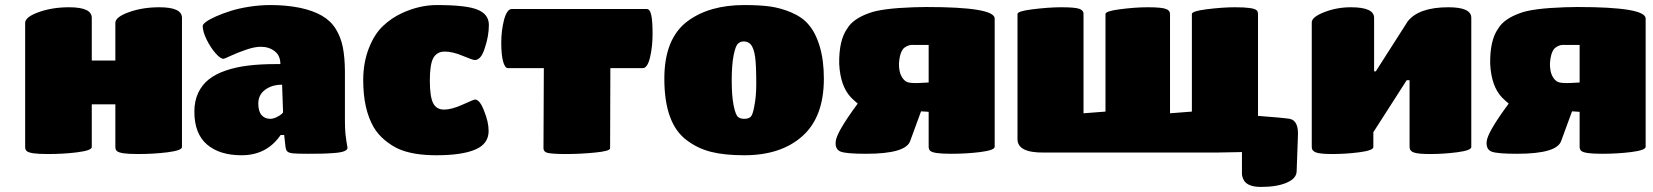

<svg xmlns="http://www.w3.org/2000/svg" viewBox="-20 -609 6579 764"><path d="M80.1 -23.9V-518.1Q80.1 -541.5 134.8 -561Q188.5 -580.1 254.9 -580.1Q345.2 -580.1 345.2 -538.1V-368.2H439V-518.1Q439 -541.5 494.1 -561Q547.9 -580.1 613.8 -580.1Q704.1 -580.1 704.1 -538.1V-23.9Q704.1 -10.3 646 -2.9Q591.3 3.9 529.8 3.9Q491.7 3.9 471.9 1Q452.1 -2 445.6 -7.6Q439 -13.2 439 -23.9V-193.8H345.2V-23.9Q345.2 -10.3 287.1 -2.9Q233.9 3.9 170.9 3.9Q132.8 3.9 113 1Q93.3 -2 86.7 -7.6Q80.1 -13.2 80.1 -23.9Z M941.4 8.8Q853.5 8.8 803.5 -34.2Q753.4 -77.1 753.4 -165Q753.4 -207 768.6 -239.3Q783.7 -271.5 810.8 -293Q837.9 -314.5 878.7 -328.4Q919.4 -342.3 968 -348.1Q1016.6 -354 1077.6 -354H1095.7Q1095.7 -387.7 1073 -405.3Q1050.3 -422.9 1017.6 -422.9Q992.7 -422.9 958.3 -410.9Q923.8 -398.9 898.2 -387Q872.6 -375 869.6 -375Q856.9 -375 837.2 -397.7Q817.4 -420.4 802 -451.9Q786.6 -483.4 786.6 -505.9Q786.6 -512.2 800 -522.2Q813.5 -532.2 839.4 -543.7Q865.2 -555.2 897.5 -565.4Q929.7 -575.7 972.2 -582.3Q1014.6 -588.9 1056.6 -588.9Q1118.2 -588.9 1172.9 -578.1Q1225.6 -566.9 1260.7 -546.6Q1295.9 -526.4 1315.9 -494.1Q1335.9 -461.9 1344 -421.9Q1352.1 -381.8 1352.5 -325.2V-129.9Q1352.5 -101.6 1354.5 -77.1Q1356 -64 1357.9 -50.5Q1359.9 -37.1 1361.3 -29.8Q1362.8 -22.5 1362.8 -21Q1362.8 -12.7 1349.6 -7.3Q1336.4 -2 1308.3 0Q1280.3 2 1260.5 2.4Q1240.7 2.9 1204.6 2.9Q1160.6 2.9 1145.3 1.2Q1129.9 -0.5 1123.5 -6.1Q1117.2 -11.7 1115.7 -27.8L1110.8 -71.8H1096.7Q1041.5 8.8 941.4 8.8ZM1106.4 -162.1 1102.5 -272Q1062.5 -272 1035.2 -252Q1007.8 -231.9 1007.8 -196.8Q1007.8 -166 1020.8 -151.1Q1033.7 -136.2 1055.7 -136.2Q1066.4 -136.2 1079.1 -142.1Q1091.8 -147.9 1099.1 -154.1Q1106.4 -160.2 1106.4 -162.1Z M1564.5 -17.1Q1537.1 -29.8 1510.5 -52Q1483.9 -74.2 1467.3 -102.1Q1425.3 -174.3 1425.3 -290Q1425.3 -359.4 1447.5 -416.5Q1469.7 -473.6 1504.4 -505.9Q1537.6 -537.6 1580.1 -557.1Q1649.4 -588.9 1718.3 -588.9Q1835.4 -588.9 1879.4 -570.8Q1925.3 -552.7 1925.3 -509.8Q1925.3 -465.8 1909.2 -418Q1894.5 -370.1 1869.1 -370.1Q1861.3 -370.1 1820.3 -387.2Q1780.8 -403.8 1750 -403.8Q1719.2 -403.8 1704.8 -379.2Q1690.4 -354.5 1690.4 -289.1Q1690.4 -224.1 1703.6 -198.5Q1716.8 -172.9 1747.1 -172.9Q1777.3 -172.9 1821.3 -192.9Q1865.2 -212.9 1870.1 -212.9Q1889.2 -212.9 1906.2 -168Q1924.3 -124 1924.3 -87.9Q1924.3 -36.1 1870.8 -13.7Q1817.4 8.8 1716.3 8.8Q1622.1 8.8 1564.5 -17.1Z M2142.6 -19 2144 -337.9H2001Q1989.3 -337.9 1981.9 -364.5Q1974.6 -391.1 1974.6 -439.9Q1974.6 -486.8 1985.8 -530.8Q1997.6 -573.2 2016.6 -573.2H2552.7Q2566.4 -573.2 2571.5 -549.1Q2576.7 -524.9 2576.7 -474.1Q2576.7 -424.3 2566.9 -381.8Q2556.6 -337.9 2537.6 -337.9H2408.7L2407.7 -19Q2407.7 -7.8 2348.6 -2Q2290 3.9 2231.9 3.9Q2176.3 3.9 2157.7 -1Q2142.6 -5.4 2142.6 -19Z M2941.4 8.8Q2864.3 8.8 2810.8 -4.4Q2757.3 -17.6 2714.4 -49.8Q2623.5 -115.2 2623.5 -295.9Q2623.5 -456.1 2716.3 -524.9Q2802.7 -588.9 2941.4 -588.9Q3004.4 -588.9 3045.4 -583Q3086.4 -577.1 3127.4 -560.1Q3173.3 -540.5 3197.3 -511.2Q3225.6 -479 3241.9 -423.8Q3258.3 -368.7 3258.3 -295.9Q3258.3 -143.1 3172.4 -66.9Q3087.4 8.8 2941.4 8.8ZM2968.3 -431.2Q2957.5 -443.4 2942.1 -444.1Q2926.8 -444.8 2917.5 -436Q2907.2 -428.7 2899.4 -389.9Q2891.6 -351.1 2891.6 -289.1Q2891.6 -227.1 2899.4 -188.7Q2907.2 -150.4 2917.5 -143.1Q2925.8 -136.2 2941.4 -136.2Q2959 -136.2 2967.3 -144.5Q2975.6 -152.8 2981.4 -186Q2989.3 -224.1 2989.3 -275.9Q2989.3 -353 2984.4 -384.8Q2979.5 -416.5 2968.3 -431.2Z M3675.3 -280.8V-430.2H3620.1Q3607.9 -431.2 3598.4 -429Q3588.9 -426.8 3579.3 -419.7Q3569.8 -412.6 3564.2 -396.2Q3558.6 -379.9 3557.1 -355Q3557.1 -324.2 3566.7 -306.2Q3576.2 -288.1 3590.3 -282.2Q3605 -277.3 3639.2 -278.8ZM3675.3 -24.9V-164.1L3645 -166L3602.1 -48.8Q3585.4 2.9 3426.3 2.9Q3350.1 2.9 3326.7 -5.1Q3303.2 -13.2 3305.2 -43.9Q3306.6 -80.1 3393.1 -196.8Q3382.3 -205.6 3367.2 -220.2Q3323.7 -265.1 3319.3 -355Q3317.9 -448.7 3351.1 -495.1Q3374 -534.2 3439 -557.1Q3488.3 -575.7 3615.2 -580.1L3666 -581.1Q3938 -581.1 3938 -535.2V-24.9Q3938 -11.2 3880.4 -3.9Q3825.7 2.9 3765.1 2.9Q3727.5 2.9 3708 0Q3688.5 -2.9 3681.9 -8.5Q3675.3 -14.2 3675.3 -24.9Z M4134.8 -2Q4028.8 -0.5 4028.8 -55.2V-553.2Q4028.8 -564.5 4086.9 -571.8Q4153.3 -580.1 4201.7 -580.1Q4256.3 -580.1 4273.9 -574.2Q4291.5 -568.4 4291.5 -553.2V-158.2L4378.9 -165V-553.2Q4378.9 -564.5 4433.6 -571.8Q4496.6 -580.1 4545.9 -580.1Q4604 -580.1 4619.6 -573.2Q4635.7 -567.9 4635.7 -553.2V-158.2L4722.7 -165V-553.2Q4722.7 -564.5 4778.8 -571.8Q4843.8 -580.1 4893.6 -580.1Q4932.6 -580.1 4952.9 -577.1Q4973.1 -574.2 4979.5 -568.8Q4985.8 -563.5 4985.8 -553.2V-147.9Q5083.5 -140.6 5111.8 -136.2Q5148.9 -128.9 5144.5 -64L5139.6 71.8Q5139.6 100.6 5100.6 117.7Q5061.5 134.8 4997.6 134.8Q4948.7 134.8 4931.6 111.8Q4921.9 95.7 4921.9 83V-3.9Q4919.9 -3.4 4821.8 -2Z M5454.6 -325.2 5581.5 -523.9Q5625.5 -580.1 5743.7 -580.1Q5834.5 -580.1 5834.5 -538.1V-23.9Q5834.5 -10.3 5776.9 -2.9Q5723.6 3.9 5670.4 3.9Q5623 3.9 5606 -2.2Q5588.9 -8.3 5588.9 -23.9V-290H5577.6L5444.8 -83V-23.9Q5444.8 -10.3 5387.7 -2.9Q5334.5 3.9 5281.7 3.9Q5234.4 3.9 5217 -2.2Q5199.7 -8.3 5199.7 -23.9V-520Q5199.7 -541.5 5250.5 -561Q5299.8 -580.1 5355.5 -580.1Q5447.8 -580.1 5447.8 -538.1V-325.2Z M6265.6 -280.8V-430.2H6210.4Q6198.2 -431.2 6188.7 -429Q6179.2 -426.8 6169.7 -419.7Q6160.2 -412.6 6154.5 -396.2Q6148.9 -379.9 6147.5 -355Q6147.5 -324.2 6157 -306.2Q6166.5 -288.1 6180.7 -282.2Q6195.3 -277.3 6229.5 -278.8ZM6265.6 -24.9V-164.1L6235.4 -166L6192.4 -48.8Q6175.8 2.9 6016.6 2.9Q5940.4 2.9 5917 -5.1Q5893.6 -13.2 5895.5 -43.9Q5897 -80.1 5983.4 -196.8Q5972.7 -205.6 5957.5 -220.2Q5914.1 -265.1 5909.7 -355Q5908.2 -448.7 5941.4 -495.1Q5964.4 -534.2 6029.3 -557.1Q6078.6 -575.7 6205.6 -580.1L6256.3 -581.1Q6528.3 -581.1 6528.3 -535.2V-24.9Q6528.3 -11.2 6470.7 -3.9Q6416 2.9 6355.5 2.9Q6317.9 2.9 6298.3 0Q6278.8 -2.9 6272.2 -8.5Q6265.6 -14.2 6265.6 -24.9Z"/></svg>

Font: GGS TheRock Black
Style: Regular
Weight: 900
Designer: Rodrigo Fuenzalida (2012); Goodgame Studios (2014)
Foundry: Rodrigo Fuenzalida,2012;  GGS,2014
Version: Version 1.002 | FøM Mod